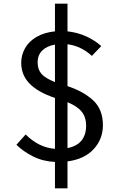

<svg xmlns="http://www.w3.org/2000/svg" viewBox="-20 -868 640 1041"><path d="M346 -698Q401 -692 448 -670.5Q495 -649 529 -618L478 -565Q419 -619 346 -628V-401Q434 -372 486 -323Q538 -274 538 -189Q538 -114 488 -59.5Q438 -5 346 7V153H278V10Q213 7 160 -19.5Q107 -46 69 -83L119 -139Q190 -68 278 -61V-337Q188 -367 141.5 -413.5Q95 -460 95 -528Q95 -569 115.5 -606Q136 -643 177.5 -667.5Q219 -692 278 -698V-848H346ZM184 -529Q184 -492 204.5 -468Q225 -444 278 -423V-626Q235 -619 209.5 -594.5Q184 -570 184 -529ZM346 -65Q447 -85 447 -188Q447 -231 424 -261Q401 -291 346 -314Z"/></svg>

Font: FiraDG Mono
Style: Regular
Weight: 400
Designer: Carrois Corporate & Edenspiekermann AG
Foundry: Carrois Corporate GbR & Edenspiekermann AG
Version: Version 3.206